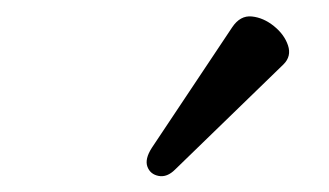

<svg xmlns="http://www.w3.org/2000/svg" viewBox="-20 -712 410 239"><path d="M198 -501Q188 -491 177.5 -493Q167 -495 163.5 -504.5Q160 -514 169 -528L269 -678Q279 -693 293.5 -691.5Q308 -690 321 -679.5Q334 -669 338.5 -655.5Q343 -642 333 -632Z"/></svg>

Font: Junicode SmExp
Style: Bold Italic
Weight: 700
Width: 6
Italic angle: -11°
Designer: Peter S. Baker
Version: Version 2.205; ttfautohint (v1.8.4)